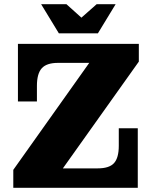

<svg xmlns="http://www.w3.org/2000/svg" viewBox="-20 -890 721 910"><path d="M43 -85 403 -592 638 -598 278 -92ZM43 0V-85L278 -92H633V0ZM65 -409V-592H255Q201 -592 178 -566.5Q155 -541 155 -483V-409ZM443 -92Q498 -92 520.5 -117Q543 -142 543 -199V-282H633V-92ZM65 -592V-682H638V-598L403 -592ZM259 -732 175 -870H295L404 -772H327L438 -870H528L444 -732Z"/></svg>

Font: Montagu Slab 144pt
Style: Bold
Weight: 700
Designer: Florian Karsten
Foundry: Florian Karsten
Version: Version 1.000